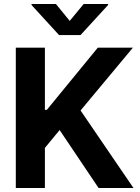

<svg xmlns="http://www.w3.org/2000/svg" viewBox="-20 -947 703 967"><path d="M59.6 -707H206.1V-393.6H215.8L472.7 -707H649.4L385.7 -390.6L652.3 0H476.6L280.3 -292L206.1 -202.1V0H59.6ZM331.1 -841.8 401.4 -926.8H524.4V-921.9L385.7 -770.5H277.3L138.7 -921.9V-926.8H261.7Z"/></svg>

Font: Pretendard
Style: Bold
Weight: 700
Designer: Base glyphs from Inter by Rasmus Andersson; Hangeul glyphs from Noto Sans CJK(Source Han Sans) by Jang Soo-young and Kan
Foundry: Kil Hyung-jin
Version: Version 1.309